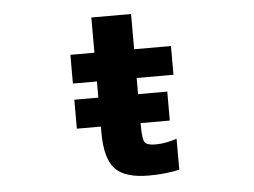

<svg xmlns="http://www.w3.org/2000/svg" viewBox="-50 -756 1101 832"><g transform="rotate(-5 500.0 -340.0)"><path d="M271.5 -217.8V-343.8H376V-414.1H271.5V-539.1H376V-692.4H548.8V-539.1H709V-414.1H548.8V-343.8H675.8V-217.8H548.8V-209Q548.8 -148.4 558.6 -134.3Q568.4 -120.1 604.5 -120.1Q649.4 -120.1 698.2 -136.7V-2Q635.7 11.7 564.5 11.7Q461.9 11.7 418.9 -33.2Q376 -78.1 376 -192.4V-217.8Z"/></g></svg>

Font: Gen Shin Gothic Monospace Heavy
Style: Bold
Weight: 800
Designer: [Source Han Sans]
Ryoko NISHIZUKA  (kana & ideographs); Paul D. Hunt (Latin, Greek & Cyrillic); Wenlong ZHANG  (bopomofo
Version: Version 1.002.20150607